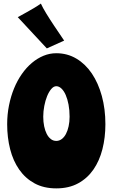

<svg xmlns="http://www.w3.org/2000/svg" viewBox="-20 -1020 629 1071"><path d="M567.9 -327.1Q567.9 -252.9 551.3 -187.7Q534.7 -122.6 501 -74Q467.3 -25.4 415.8 2.7Q364.3 30.8 293.9 30.8Q224.1 30.8 172.6 2.7Q121.1 -25.4 87.2 -74Q53.2 -122.6 36.6 -187.7Q20 -252.9 20 -327.1Q20 -381.8 30.3 -432.6Q40.5 -483.4 58.6 -527.3Q76.7 -571.3 102.1 -607.4Q127.4 -643.6 158 -669.2Q188.5 -694.8 222.9 -709Q257.3 -723.1 293.9 -723.1Q355.5 -723.1 406 -693.1Q456.5 -663.1 492.4 -609.9Q528.3 -556.6 548.1 -484.4Q567.9 -412.1 567.9 -327.1ZM368.2 -369.1Q368.2 -405.8 362.3 -436.8Q356.4 -467.8 346.4 -490.5Q336.4 -513.2 322.8 -526.1Q309.1 -539.1 293.9 -539.1Q279.3 -539.1 266.1 -523.7Q252.9 -508.3 242.9 -483.9Q232.9 -459.5 227.1 -429.2Q221.2 -398.9 221.2 -369.1Q221.2 -340.3 226.3 -315.7Q231.4 -291 240.7 -272.9Q250 -254.9 263.4 -244.4Q276.9 -233.9 293.9 -233.9Q310.5 -233.9 324.5 -244.4Q338.4 -254.9 347.9 -272.9Q357.4 -291 362.8 -315.7Q368.2 -340.3 368.2 -369.1ZM241.2 -750 79.1 -924.3Q104 -938 127.9 -951.2Q148.4 -962.4 170.4 -975.6Q192.4 -988.8 208 -1000Q212.4 -989.7 220.5 -975.1Q228.5 -960.4 238.5 -944.1Q248.5 -927.7 259.8 -910.2Q271 -892.6 282.2 -876Q308.1 -836.4 337.9 -793.5Z"/></svg>

Font: Spicy Rice
Style: Regular
Weight: 400
Version: Version 1.000